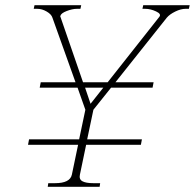

<svg xmlns="http://www.w3.org/2000/svg" viewBox="-20 -720 751 740"><path d="M711 -700 708 -686H695Q677 -686 655.5 -675.5Q634 -665 623 -652L425 -403H572L568 -382H408L340 -297L316 -183H527L523 -162H312L288 -47Q284 -29 297.5 -21.5Q311 -14 340 -14H366L364 0H164L166 -14H192Q250 -14 257 -47L281 -162H88L92 -183H285L309 -297L279 -382H133L137 -403H271L182 -652Q178 -665 160 -675.5Q142 -686 124 -686H110L113 -700H293L290 -686H276Q259 -686 237 -677.5Q215 -669 213 -659Q211 -657 213 -655L300 -403H395L594 -655Q603 -666 581.5 -676Q560 -686 540 -686H529L532 -700ZM378 -382H308L329 -320Z"/></svg>

Font: Taviraj Thin
Style: Italic
Weight: 250
Italic angle: -12°
Designer: Katatrad Team
Foundry: CadsonDemak
Version: Version 1.001